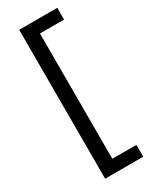

<svg xmlns="http://www.w3.org/2000/svg" viewBox="-223 -765 776 974"><g transform="rotate(-30 164.5 -278.0)"><path d="M304.2 158.2H81.1V-713.9H304.2V-645H163.1V88.9H304.2Z"/></g></svg>

Font: Samim FD
Style: FD
Weight: 400
Foundry: DejaVu fonts team - Redesigned by Saber Rastikerdar
Version: Version 4.00 December 17, 2020